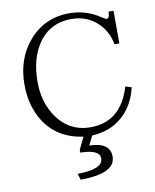

<svg xmlns="http://www.w3.org/2000/svg" viewBox="-105 -819 940 1164"><g transform="rotate(-10 365.0 -237.0)"><path d="M321.8 85.9 357.9 12.2Q197.8 -10.3 119.1 -135.7Q60.1 -231 60.1 -360.8Q60.1 -518.6 151.9 -626Q249.5 -739.7 402.8 -739.7Q506.8 -739.7 593.8 -680.2Q612.8 -667 623 -667Q637.2 -667 639.2 -708H669.9V-506.8H640.1Q626 -585.9 571.8 -639.2Q506.3 -703.1 409.2 -703.1Q269.5 -703.1 196.3 -585.9Q141.1 -496.6 141.1 -362.8Q141.1 -251.5 190.9 -166.5Q268.6 -36.6 411.1 -36.6Q598.6 -36.6 660.2 -243.7L697.8 -231.9Q665 -92.8 556.2 -26.9Q496.1 9.3 411.1 14.2L382.8 71.3Q510.7 72.8 510.7 161.1Q510.7 264.6 295.9 266.1L283.7 228Q440.9 226.6 440.9 160.2Q440.9 105.5 321.8 104Z"/></g></svg>

Font: I.Ming
Style: Regular
Weight: 400
Designer: Ichiten Fonts Project
Version: Version 6.11; Dec 27, 2019